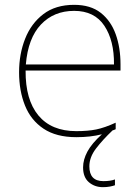

<svg xmlns="http://www.w3.org/2000/svg" viewBox="-20 -558 580 795"><path d="M350 131Q350 192 408 192Q437 192 456 185V209Q448 212 435 214.5Q422 217 406 217Q372 217 348 196.5Q324 176 324 135Q324 103 342 69.5Q360 36 402 -2Q355 10 296 10Q213 10 160.5 -25Q108 -60 83.5 -121Q59 -182 59 -259Q59 -334 84 -397.5Q109 -461 159.5 -499.5Q210 -538 287 -538Q355 -538 397 -505Q439 -472 459 -416.5Q479 -361 479 -291V-266H86Q85 -145 139 -80Q193 -15 296 -15Q344 -15 378.5 -22Q413 -29 459 -50V-23Q453 -20 446 -18Q405 21 377.5 57Q350 93 350 131ZM287 -513Q203 -513 149.5 -456.5Q96 -400 87 -291H452Q453 -390 412 -451.5Q371 -513 287 -513Z"/></svg>

Font: Noto Sans Bengali UI Thin
Style: Regular
Weight: 100
Designer: Jelle Bosma - Monotype Design Team
Foundry: Monotype Imaging Inc.
Version: Version 2.003; ttfautohint (v1.8.4.7-5d5b)